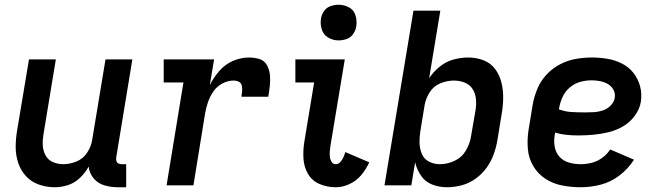

<svg xmlns="http://www.w3.org/2000/svg" viewBox="-20 -780 2776 808"><path d="M210 8Q238 8 266 -1Q294 -10 316.5 -31.5Q339 -53 353 -79Q356 -51 374 -29.5Q392 -8 419.5 0Q447 8 476 8H511V-89H492Q485 -89 478.5 -92Q472 -95 470 -102Q468 -109 469 -117L537 -530H424L368 -192Q364 -164 347 -138Q330 -112 302 -100.5Q274 -89 246 -89Q223 -89 202.5 -98Q182 -107 171.5 -126.5Q161 -146 160 -169Q159 -192 163 -215L215 -530H102L52 -231Q46 -196 46 -161.5Q46 -127 56.5 -95Q67 -63 89 -39Q111 -15 143 -3.5Q175 8 210 8Z M681 0H794L843 -302Q847 -326 855 -349.5Q863 -373 877.5 -394.5Q892 -416 915.5 -428.5Q939 -441 963 -441Q975 -441 985 -436Q995 -431 997.5 -420Q1000 -409 999 -397Q998 -385 996 -373H1109Q1113 -396 1115.5 -419Q1118 -442 1116 -464Q1114 -486 1103.5 -505.5Q1093 -525 1072 -531.5Q1051 -538 1028 -538Q994 -538 961 -524Q928 -510 903.5 -482Q879 -454 863 -422L881 -530H669V-433H752Z M1393 8Q1422 8 1451 -5.5Q1480 -19 1500.5 -43.5Q1521 -68 1534 -97L1433 -140Q1430 -129 1425.5 -118.5Q1421 -108 1412.5 -98.5Q1404 -89 1393 -89Q1381 -89 1375 -99.5Q1369 -110 1368 -121.5Q1367 -133 1368 -145Q1369 -157 1371 -169L1431 -530H1223V-433H1302L1261 -185Q1255 -149 1257 -113.5Q1259 -78 1276 -48.5Q1293 -19 1325 -5.5Q1357 8 1393 8ZM1405 -610Q1421 -610 1438 -615.5Q1455 -621 1465.5 -636Q1476 -651 1479 -667Q1483 -691 1476.5 -714Q1470 -737 1449.5 -748.5Q1429 -760 1405 -760Q1389 -760 1372 -754.5Q1355 -749 1344.5 -734.5Q1334 -720 1331 -703Q1327 -679 1334 -656.5Q1341 -634 1361 -622Q1381 -610 1405 -610Z M1861 8Q1891 8 1922 0Q1953 -8 1980 -27Q2007 -46 2026.5 -72.5Q2046 -99 2057 -129Q2068 -159 2073 -189L2091 -299Q2097 -333 2097.5 -366.5Q2098 -400 2090.5 -431.5Q2083 -463 2064.5 -488.5Q2046 -514 2015.5 -526Q1985 -538 1951 -538Q1920 -538 1888.5 -529.5Q1857 -521 1830.5 -499.5Q1804 -478 1786 -451L1833 -735H1720L1598 0H1711L1727 -97Q1734 -67 1751.5 -41Q1769 -15 1798.5 -3.5Q1828 8 1861 8ZM1831 -89Q1806 -89 1785 -100Q1764 -111 1755 -133Q1746 -155 1745.5 -179Q1745 -203 1749 -228L1767 -338Q1772 -366 1788.5 -392Q1805 -418 1833.5 -429.5Q1862 -441 1890 -441Q1914 -441 1935.5 -432.5Q1957 -424 1969 -405Q1981 -386 1983 -362.5Q1985 -339 1981 -315L1962 -205Q1957 -174 1940 -145.5Q1923 -117 1892.5 -103Q1862 -89 1831 -89Z M2424 8Q2466 8 2508.5 -3Q2551 -14 2587.5 -42Q2624 -70 2648 -108L2548 -151Q2535 -131 2514.5 -116Q2494 -101 2470.5 -95Q2447 -89 2424 -89Q2398 -89 2374 -96Q2350 -103 2334 -121Q2318 -139 2314 -164.5Q2310 -190 2315 -215L2316 -222Q2339 -215 2364 -212.5Q2389 -210 2414 -210Q2446 -210 2477.5 -213Q2509 -216 2540.5 -223.5Q2572 -231 2601.5 -248Q2631 -265 2651.5 -293Q2672 -321 2677 -352Q2682 -386 2673.5 -417.5Q2665 -449 2645.5 -473.5Q2626 -498 2597.5 -512.5Q2569 -527 2536.5 -532.5Q2504 -538 2470 -538Q2437 -538 2403 -532Q2369 -526 2337 -509.5Q2305 -493 2280 -466Q2255 -439 2241.5 -406.5Q2228 -374 2222 -341L2204 -231Q2198 -191 2201.5 -152Q2205 -113 2224.5 -80.5Q2244 -48 2275.5 -27.5Q2307 -7 2345.5 0.5Q2384 8 2424 8ZM2443 -307Q2414 -307 2386 -308.5Q2358 -310 2332 -320L2333 -325Q2337 -349 2347.5 -372Q2358 -395 2378 -412Q2398 -429 2422 -435.5Q2446 -442 2470 -442Q2488 -442 2505.5 -438.5Q2523 -435 2538 -426.5Q2553 -418 2561.5 -402.5Q2570 -387 2567 -368Q2564 -350 2549.5 -335.5Q2535 -321 2516.5 -315Q2498 -309 2479.5 -308Q2461 -307 2443 -307Z"/></svg>

Font: Iosevka Sparkle Semibold
Style: Italic
Weight: 600
Italic angle: -9°
Designer: Belleve Invis
Foundry: Belleve Invis
Version: Version 4.5.0; ttfautohint (v1.8.3)